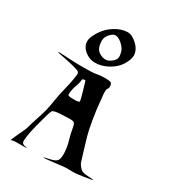

<svg xmlns="http://www.w3.org/2000/svg" viewBox="-200 -940 965 1067"><g transform="rotate(30 282.0 -406.5)"><path d="M396.5 -730Q396.5 -707 376 -672.1Q355.5 -637.2 313.5 -613.3Q271.5 -589.4 227.1 -589.4Q191.9 -589.4 161.9 -614Q131.8 -638.7 131.8 -673.8Q131.8 -697.3 157.5 -737.8Q183.1 -778.3 224.4 -803Q265.6 -827.6 302.7 -827.6Q332.5 -827.6 364.5 -796.9Q396.5 -766.1 396.5 -730ZM329.6 -684.6Q329.6 -702.6 322.8 -721.2Q315.9 -739.7 293.5 -759.3Q271 -778.8 251.5 -778.8Q238.8 -778.8 219.7 -759.3Q200.7 -739.7 200.7 -714.8Q200.7 -691.4 207.8 -673.1Q214.8 -654.8 233.6 -644.3Q252.4 -633.8 270.5 -633.8Q289.1 -633.8 309.3 -650.4Q329.6 -667 329.6 -684.6ZM546.9 -20Q546.9 -18.1 495.6 -10Q444.3 -2 418.9 -2.7Q393.6 -3.4 383.8 -3.4Q374 -3.4 308.8 4.9Q243.7 13.2 243.7 8.8Q243.7 7.8 280.5 0Q317.4 -7.8 325.7 -23.4Q334 -39.1 332 -74.2Q330.1 -109.4 319.3 -145.8Q308.6 -182.1 304.2 -210.7Q299.8 -239.3 291.7 -244.4Q283.7 -249.5 267.3 -249.5Q251 -249.5 206.5 -247.1Q162.1 -244.6 155.5 -234.9Q148.9 -225.1 132.1 -161.1Q115.2 -97.2 111.3 -77.6Q99.6 -15.1 104.7 -5.4Q109.9 4.4 126.5 6.8Q143.1 9.3 137 10.3Q130.9 11.2 121.3 11.5Q111.8 11.7 96.4 11.7Q81.1 11.7 71.3 11.7Q61.5 11.7 51.5 13.7Q41.5 15.6 40 15.6Q38.1 15.6 38.1 15.1Q38.1 14.6 45.4 -1Q52.7 -16.6 58.3 -30.5Q64 -44.4 73 -61.5Q82 -78.6 86.4 -96.7Q90.8 -114.7 105.7 -159.7Q120.6 -204.6 126.5 -228Q132.3 -251.5 139.2 -295.4Q146 -339.4 156.5 -379.6Q167 -419.9 171.9 -451.4Q176.8 -482.9 176.5 -488.5Q176.3 -494.1 170.9 -499.5Q160.6 -510.3 33.2 -534.7Q23.9 -536.6 23.9 -539.6Q23.9 -540.5 33.7 -540.5Q46.4 -540.5 88.1 -537.6Q129.9 -534.7 188 -534.7Q246.1 -534.7 268.6 -539.3Q291 -543.9 317.4 -543.9Q353.5 -543.9 359.9 -538.6Q366.2 -533.2 367.4 -520.5Q368.7 -507.8 364.3 -502.4Q359.9 -497.1 358.6 -492.4Q357.4 -487.8 357.2 -474.1Q356.9 -460.4 358.2 -457Q359.4 -453.6 362.8 -411.4Q366.2 -369.1 376.7 -306.4Q387.2 -243.7 396.2 -213.1Q405.3 -182.6 420.9 -130.1Q436.5 -77.6 439.5 -69.8Q442.4 -62 451.4 -50.3Q460.4 -38.6 470.2 -32.2Q480 -25.9 513.4 -23.9Q546.9 -22 546.9 -20ZM228 -354Q264.2 -354 264.2 -361.8Q264.2 -369.6 255.1 -401.6Q246.1 -433.6 239.3 -456.3Q232.4 -479 231.4 -479Q230.5 -479 229.2 -478.5Q228 -478 222.2 -477.3Q216.3 -476.6 215.1 -475.3Q213.9 -474.1 211.4 -457.5Q209 -440.9 205.1 -432.9Q201.2 -424.8 196.8 -408Q192.4 -391.1 191.2 -377.9Q189.9 -364.7 190.4 -362.1Q190.9 -359.4 197.8 -356.7Q204.6 -354 228 -354Z"/></g></svg>

Font: Eadui
Style: Medium
Weight: 500
Designer: Peter S. Baker
Version: Version 1.1